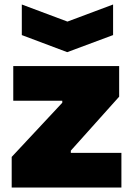

<svg xmlns="http://www.w3.org/2000/svg" viewBox="-20 -834 591 854"><path d="M77 -814 280 -738 483 -814V-678L279 -602L77 -678ZM32 -136 257 -377V-386H39V-540H510V-404L295 -164V-154H520V0H32Z"/></svg>

Font: Encode Sans Narrow
Style: Black
Weight: 900
Designer: Pablo Impallari, Andres Torresi
Foundry: Pablo Impallari, Andres Torresi
Version: Version 1.000; ttfautohint (v1.00) -l 8 -r 50 -G 200 -x 14 -